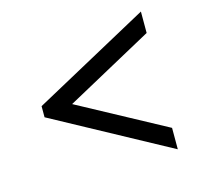

<svg xmlns="http://www.w3.org/2000/svg" viewBox="-81 -700 720 684"><g transform="rotate(-15 279.5 -358.0)"><path d="M494 -104 65 -337V-378L494 -612V-533L172 -357L494 -183Z"/></g></svg>

Font: NotoSerif-Bold
Style: Regular
Weight: 700
Designer: Monotype Design Team
Foundry: Monotype Imaging Inc.
Version: Version 2.007; ttfautohint (v1.8) -l 8 -r 50 -G 200 -x 14 -D